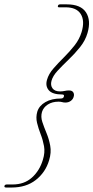

<svg xmlns="http://www.w3.org/2000/svg" viewBox="-78 -736 428 880"><path d="M215 -294Q217.5 -303 206.5 -303Q162.5 -303 145.8 -322.2Q129 -341.5 137.5 -370.5Q145 -397 166.8 -422Q188.5 -447 214.8 -473Q241 -499 263.5 -527.5Q286 -556 296 -589Q311.5 -640.5 292.2 -671.5Q273 -702.5 222.5 -702.5H192.5Q185.5 -702.5 187.5 -709Q189 -716 197.5 -716H228Q292.5 -716 316.2 -679.2Q340 -642.5 323 -584.5Q313 -550 288.8 -519.8Q264.5 -489.5 236.5 -462.8Q208.5 -436 186.2 -412Q164 -388 158 -365.5Q152.5 -345 162.8 -331Q173 -317 197.5 -317Q208 -317 218.2 -319.2Q228.5 -321.5 238 -321.5Q252.5 -321.5 257.8 -312.8Q263 -304 260 -294Q257.5 -282 247 -274Q236.5 -266 222 -266Q213.5 -266 206.8 -268Q200 -270 190 -270Q161.5 -270 141.2 -257Q121 -244 114.5 -223Q108 -201 116 -177Q124 -153 135.2 -126Q146.5 -99 152.2 -68Q158 -37 147 -1Q130.5 54 86.2 88.8Q42 123.5 -25 123.5H-49Q-60 123.5 -57.5 116Q-56 109.5 -46 109.5H-20Q33 109.5 68.2 78Q103.5 46.5 118.5 -3.5Q129 -37 123.8 -66Q118.5 -95 108.2 -121.2Q98 -147.5 91.8 -173Q85.5 -198.5 93 -224.5Q101.5 -251.5 130 -268Q158.5 -284.5 201.5 -284.5Q212.5 -284.5 215 -294Z"/></svg>

Font: Fraunces 144pt S050 Thin
Style: Italic
Weight: 100
Italic angle: -16°
Version: Version 1.000; ttfautohint (v1.8.3)